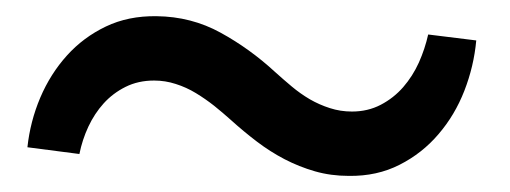

<svg xmlns="http://www.w3.org/2000/svg" viewBox="-20 -412 627 236"><path d="M565.4 -362.3Q562.5 -330.6 550.8 -300.5Q539.1 -270.5 519 -247.1Q499 -223.6 471.2 -209.5Q443.4 -195.3 408.7 -195.8Q386.7 -195.8 367.2 -201.4Q347.7 -207 329.8 -216.3Q312 -225.6 295.7 -238Q279.3 -250.5 263.7 -264.6Q253.9 -273.4 243.2 -282Q232.4 -290.5 220.7 -297.6Q209 -304.7 196 -308.8Q183.1 -313 169.4 -313Q149.9 -313 134.3 -305.2Q118.7 -297.4 107.4 -284.9Q96.2 -272.5 88.6 -256.3Q81.1 -240.2 77.6 -222.7L13.7 -231Q17.1 -262.7 29.5 -292Q42 -321.3 62.3 -343.8Q82.5 -366.2 110.1 -379.4Q137.7 -392.6 172.4 -392.1Q215.3 -391.6 251.2 -371.8Q287.1 -352.1 317.9 -323.7Q328.1 -314.5 338.6 -305.7Q349.1 -296.9 360.8 -290Q372.6 -283.2 385.5 -279.1Q398.4 -274.9 412.6 -274.9Q432.1 -274.9 448 -283.2Q463.9 -291.5 475.6 -304.9Q487.3 -318.4 494.9 -335.2Q502.4 -352.1 506.3 -369.6Z"/></svg>

Font: TypoPRO Roboto Mono
Style: Italic
Weight: 400
Designer: Google
Version: Version 2.000986; 2015; ttfautohint (v1.3)